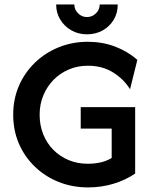

<svg xmlns="http://www.w3.org/2000/svg" viewBox="-20 -824 682 857"><path d="M372.9 12.5Q302.8 12.5 242 -11.8Q181.2 -36.1 135.4 -80.2Q89.6 -124.3 64.2 -183.3Q38.9 -242.4 38.9 -311.8Q38.9 -381.2 64.2 -440.3Q89.6 -499.3 135.4 -543.8Q181.2 -588.2 241.7 -612.8Q302.1 -637.5 372.2 -637.5Q436.8 -637.5 493.1 -616.3Q549.3 -595.1 593.1 -556.9L560.4 -425.7Q532.6 -470.8 484.7 -500.7Q436.8 -530.6 372.2 -530.6Q326.4 -530.6 287.2 -513.9Q247.9 -497.2 218.8 -467.4Q189.6 -437.5 173.3 -397.9Q156.9 -358.3 156.9 -311.8Q156.9 -264.6 172.9 -224.7Q188.9 -184.7 218.1 -155.2Q247.2 -125.7 286.5 -109.4Q325.7 -93.1 371.5 -93.1Q402.8 -93.1 429.9 -99.3Q456.9 -105.6 478.5 -118.8V-250H340.3V-345.8H583.3V-49.3Q540.3 -20.1 486.5 -3.8Q432.6 12.5 372.9 12.5ZM368.1 -670.8Q329.9 -670.8 298.6 -688.5Q267.4 -706.2 249 -736.5Q230.6 -766.7 230.6 -804.2H311.8Q311.8 -781.2 328.5 -764.6Q345.1 -747.9 368.1 -747.9Q391 -747.9 408 -764.2Q425 -780.6 425 -804.2H505.6Q505.6 -766 487.5 -735.8Q469.4 -705.6 438.2 -688.2Q406.9 -670.8 368.1 -670.8Z"/></svg>

Font: Afacad Flux SemiBold
Style: Regular
Weight: 600
Designer: Kristian Moeller
Foundry: Dicotype
Version: Version 1.100